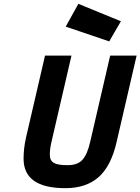

<svg xmlns="http://www.w3.org/2000/svg" viewBox="-20 -970 733 1002"><path d="M323 -831C323 -831 550 -754 550 -754C550 -754 611 -859 611 -859C611 -859 389 -950 389 -950C389 -950 323 -831 323 -831ZM353 -680C353 -680 215 -680 215 -680C215 -680 116 -253 116 -253C116 -253 116 -253 116 -253C107 -214 103 -177 103 -142C103 -142 103 -142 103 -142C103 -39 176 12 321 12C321 12 321 12 321 12C393 12 451 -7 495 -46C538 -84 570 -146 589 -231C589 -231 693 -680 693 -680C693 -680 555 -680 555 -680C555 -680 451 -231 451 -231C451 -231 451 -231 451 -231C441 -186 427 -154 410 -136C393 -117 367 -108 333 -108C298 -108 274 -112 261 -120C247 -128 240 -142 240 -163C240 -183 243 -206 249 -231C249 -231 353 -680 353 -680Z"/></svg>

Font: My Font
Style: Bold Italic
Weight: 500
Version: Version 0.001